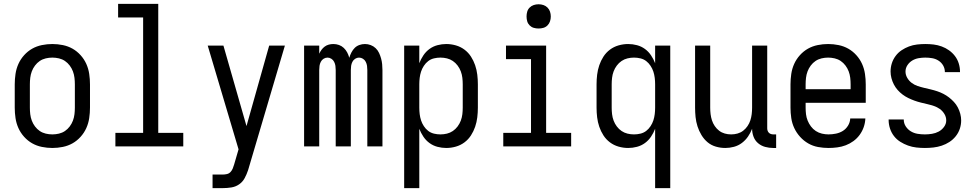

<svg xmlns="http://www.w3.org/2000/svg" viewBox="-20 -755 5040 990"><path d="M250 8Q223 8 196 2.5Q169 -3 146 -16Q123 -29 104.5 -49.5Q86 -70 75 -94.5Q64 -119 60 -146Q56 -173 56 -200V-320Q56 -347 60 -374Q64 -401 75 -425.5Q86 -450 104.5 -470.5Q123 -491 146 -504Q169 -517 196 -522.5Q223 -528 250 -528Q277 -528 304 -522.5Q331 -517 354 -504Q377 -491 395.5 -470.5Q414 -450 425 -425.5Q436 -401 440 -374Q444 -347 444 -320V-200Q444 -173 440 -146Q436 -119 425 -94.5Q414 -70 395.5 -49.5Q377 -29 354 -16Q331 -3 304 2.5Q277 8 250 8ZM250 -62Q267 -62 284 -66Q301 -70 315 -79.5Q329 -89 339.5 -103Q350 -117 356 -133Q362 -149 364 -166Q366 -183 366 -200V-320Q366 -337 364 -354Q362 -371 356 -387Q350 -403 339.5 -417Q329 -431 315 -440.5Q301 -450 284 -454Q267 -458 250 -458Q233 -458 216 -454Q199 -450 185 -440.5Q171 -431 160.5 -417Q150 -403 144 -387Q138 -371 136 -354Q134 -337 134 -320V-200Q134 -183 136 -166Q138 -149 144 -133Q150 -117 160.5 -103Q171 -89 185 -79.5Q199 -70 216 -66Q233 -62 250 -62Z M575 0V-70H718V-665H589V-735H796V-70H925V0Z M1076 215V145H1129Q1139 145 1150 142.5Q1161 140 1168.5 132Q1176 124 1180 114Q1184 104 1187 94L1210 15L1051 -520H1132L1251 -105L1368 -520H1449L1262 113Q1261 116 1260.5 118Q1260 120 1259 123Q1252 144 1241.5 163.5Q1231 183 1213 195.5Q1195 208 1173 211.5Q1151 215 1129 215Z M1548 0V-520H1626V-478Q1631 -489 1638 -498.5Q1645 -508 1654.5 -515Q1664 -522 1675.5 -525Q1687 -528 1699 -528Q1714 -528 1728 -523Q1742 -518 1752.5 -508Q1763 -498 1770 -485Q1777 -472 1781 -457Q1785 -471 1792 -484.5Q1799 -498 1809 -508Q1819 -518 1833 -523Q1847 -528 1862 -528Q1877 -528 1891.5 -522.5Q1906 -517 1917 -506.5Q1928 -496 1934.5 -482Q1941 -468 1945 -453.5Q1949 -439 1950.5 -424Q1952 -409 1952 -394V0H1874V-394Q1874 -405 1872.5 -415.5Q1871 -426 1866 -436Q1861 -446 1851.5 -452Q1842 -458 1831 -458Q1821 -458 1811.5 -452Q1802 -446 1797 -436Q1792 -426 1790.5 -415.5Q1789 -405 1789 -394V0H1711V-394Q1711 -405 1709.5 -415.5Q1708 -426 1703 -436Q1698 -446 1688.5 -452Q1679 -458 1669 -458Q1658 -458 1648.5 -452Q1639 -446 1634 -436Q1629 -426 1627.5 -415.5Q1626 -405 1626 -394V0Z M2064 215V-520H2142V-429Q2150 -450 2163 -469.5Q2176 -489 2194.5 -502.5Q2213 -516 2235.5 -522Q2258 -528 2281 -528Q2306 -528 2330.5 -521Q2355 -514 2375 -499Q2395 -484 2408.5 -463Q2422 -442 2430 -418.5Q2438 -395 2441 -370Q2444 -345 2444 -320V-200Q2444 -175 2441 -150Q2438 -125 2430 -101.5Q2422 -78 2408.5 -57Q2395 -36 2375 -21Q2355 -6 2330.5 1Q2306 8 2281 8Q2258 8 2235.5 2Q2213 -4 2194.5 -17.5Q2176 -31 2163 -50.5Q2150 -70 2142 -91V215ZM2251 -62Q2268 -62 2284.5 -66Q2301 -70 2315 -79.5Q2329 -89 2339.5 -103Q2350 -117 2356 -133Q2362 -149 2364 -166Q2366 -183 2366 -200V-320Q2366 -337 2364 -354Q2362 -371 2356 -387Q2350 -403 2339.5 -417Q2329 -431 2315 -440.5Q2301 -450 2284.5 -454Q2268 -458 2251 -458Q2234 -458 2217.5 -454Q2201 -450 2188 -440Q2175 -430 2165.5 -415.5Q2156 -401 2151 -385.5Q2146 -370 2144 -353.5Q2142 -337 2142 -320V-200Q2142 -183 2144 -166.5Q2146 -150 2151 -134.5Q2156 -119 2165.5 -104.5Q2175 -90 2188 -80Q2201 -70 2217.5 -66Q2234 -62 2251 -62Z M2575 0V-70H2718V-450H2589V-520H2796V-70H2925V0ZM2757 -608Q2744 -608 2732 -611.5Q2720 -615 2711 -624Q2702 -633 2698.5 -645Q2695 -657 2695 -670Q2695 -683 2698.5 -695Q2702 -707 2711 -716Q2720 -725 2732 -729Q2744 -733 2757 -733Q2770 -733 2782 -729Q2794 -725 2803 -716Q2812 -707 2816 -695Q2820 -683 2820 -670Q2820 -657 2816 -645Q2812 -633 2803 -624Q2794 -615 2782 -611.5Q2770 -608 2757 -608Z M3358 215V-91Q3350 -70 3337 -50.5Q3324 -31 3305.5 -17.5Q3287 -4 3264.5 2Q3242 8 3219 8Q3194 8 3169.5 1Q3145 -6 3125 -21Q3105 -36 3091.5 -57Q3078 -78 3070 -101.5Q3062 -125 3059 -150Q3056 -175 3056 -200V-320Q3056 -345 3059 -370Q3062 -395 3070 -418.5Q3078 -442 3091.5 -463Q3105 -484 3125 -499Q3145 -514 3169.5 -521Q3194 -528 3219 -528Q3242 -528 3264.5 -522Q3287 -516 3305.5 -502.5Q3324 -489 3337 -469.5Q3350 -450 3358 -429V-520H3436V215ZM3249 -62Q3266 -62 3282.5 -66Q3299 -70 3312 -80Q3325 -90 3334.5 -104.5Q3344 -119 3349 -134.5Q3354 -150 3356 -166.5Q3358 -183 3358 -200V-320Q3358 -337 3356 -353.5Q3354 -370 3349 -385.5Q3344 -401 3334.5 -415.5Q3325 -430 3312 -440Q3299 -450 3282.5 -454Q3266 -458 3249 -458Q3232 -458 3215.5 -454Q3199 -450 3185 -440.5Q3171 -431 3160.5 -417Q3150 -403 3144 -387Q3138 -371 3136 -354Q3134 -337 3134 -320V-200Q3134 -183 3136 -166Q3138 -149 3144 -133Q3150 -117 3160.5 -103Q3171 -89 3185 -79.5Q3199 -70 3215.5 -66Q3232 -62 3249 -62Z M3720 8Q3695 8 3671 1Q3647 -6 3628.5 -21.5Q3610 -37 3597 -58.5Q3584 -80 3576.5 -103.5Q3569 -127 3566.5 -151.5Q3564 -176 3564 -200V-520H3642V-200Q3642 -183 3644 -166.5Q3646 -150 3651 -134.5Q3656 -119 3665.5 -105Q3675 -91 3688 -81Q3701 -71 3717 -66.5Q3733 -62 3750 -62Q3767 -62 3783 -66.5Q3799 -71 3812 -81Q3825 -91 3834.5 -105Q3844 -119 3849 -134.5Q3854 -150 3856 -166.5Q3858 -183 3858 -200V-520H3936V-93Q3936 -87 3938 -81Q3940 -75 3944.5 -70.5Q3949 -66 3955 -64Q3961 -62 3967 -62H3982V8H3967Q3946 8 3925.5 2.5Q3905 -3 3889 -16.5Q3873 -30 3865.5 -50Q3858 -70 3858 -91Q3850 -70 3837 -51Q3824 -32 3805.5 -18Q3787 -4 3764.5 2Q3742 8 3720 8Z M4252 8Q4225 8 4198 3Q4171 -2 4147.5 -15.5Q4124 -29 4105.5 -49.5Q4087 -70 4075.5 -94.5Q4064 -119 4060 -146Q4056 -173 4056 -200V-320Q4056 -347 4060 -374Q4064 -401 4075 -425.5Q4086 -450 4104.5 -470.5Q4123 -491 4146 -504Q4169 -517 4196 -522.5Q4223 -528 4250 -528Q4277 -528 4304 -522.5Q4331 -517 4354 -504Q4377 -491 4395.5 -470.5Q4414 -450 4425 -425.5Q4436 -401 4440 -374Q4444 -347 4444 -320V-225H4134V-200Q4134 -183 4136 -166Q4138 -149 4144.5 -133Q4151 -117 4161.5 -103Q4172 -89 4186.5 -79.5Q4201 -70 4218 -66Q4235 -62 4252 -62Q4271 -62 4290.5 -66Q4310 -70 4326 -80Q4342 -90 4352.5 -107Q4363 -124 4364 -144H4442Q4441 -121 4433.5 -99.5Q4426 -78 4412.5 -59.5Q4399 -41 4380.5 -27.5Q4362 -14 4341 -6Q4320 2 4297 5Q4274 8 4252 8ZM4366 -295V-320Q4366 -337 4364 -354Q4362 -371 4356 -387Q4350 -403 4339.5 -417Q4329 -431 4315 -440.5Q4301 -450 4284 -454Q4267 -458 4250 -458Q4233 -458 4216 -454Q4199 -450 4185 -440.5Q4171 -431 4160.5 -417Q4150 -403 4144 -387Q4138 -371 4136 -354Q4134 -337 4134 -320V-295Z M4749 8Q4727 8 4705 5.5Q4683 3 4662 -4.5Q4641 -12 4622 -24Q4603 -36 4589.5 -53.5Q4576 -71 4569 -92.5Q4562 -114 4562 -136V-139H4640V-138Q4640 -119 4650.5 -103Q4661 -87 4677 -77.5Q4693 -68 4711.5 -65Q4730 -62 4749 -62Q4767 -62 4785.5 -65Q4804 -68 4820 -76.5Q4836 -85 4847.5 -100.5Q4859 -116 4859 -134Q4859 -152 4849.5 -167.5Q4840 -183 4826 -193Q4812 -203 4795.5 -208.5Q4779 -214 4762 -218Q4745 -222 4728.5 -226Q4712 -230 4695.5 -236Q4679 -242 4663.5 -249.5Q4648 -257 4634 -267.5Q4620 -278 4608.5 -291Q4597 -304 4589 -319.5Q4581 -335 4576.5 -352Q4572 -369 4572 -386Q4572 -408 4578.5 -428.5Q4585 -449 4598 -466.5Q4611 -484 4629 -496Q4647 -508 4667 -515.5Q4687 -523 4708.5 -525.5Q4730 -528 4751 -528Q4773 -528 4794 -525.5Q4815 -523 4835.5 -515.5Q4856 -508 4873.5 -495.5Q4891 -483 4904 -466Q4917 -449 4923.5 -428Q4930 -407 4930 -386V-383H4852V-384Q4852 -402 4843 -417.5Q4834 -433 4819 -442.5Q4804 -452 4786.5 -455Q4769 -458 4751 -458Q4734 -458 4716.5 -455Q4699 -452 4684 -443Q4669 -434 4659 -419Q4649 -404 4649 -386Q4649 -369 4658 -353.5Q4667 -338 4681 -327.5Q4695 -317 4711.5 -311.5Q4728 -306 4745 -302Q4762 -298 4779 -294Q4796 -290 4812.5 -284.5Q4829 -279 4844.5 -271Q4860 -263 4873.5 -252.5Q4887 -242 4899 -229Q4911 -216 4919 -200.5Q4927 -185 4931.5 -168Q4936 -151 4936 -134Q4936 -112 4929 -91Q4922 -70 4908 -52.5Q4894 -35 4875.5 -23Q4857 -11 4836 -4Q4815 3 4793 5.5Q4771 8 4749 8Z"/></svg>

Font: Iosevka Algr
Style: Regular
Weight: 400
Monospace: yes
Designer: Belleve Invis
Foundry: Belleve Invis
Version: Version 26.0.2; ttfautohint (v1.8.3)